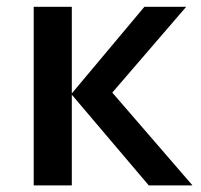

<svg xmlns="http://www.w3.org/2000/svg" viewBox="-20 -561 608 581"><path d="M417 -540.5H543.5L319.8 -280.8L562.5 0H430.2L197.3 -274.4V0H82V-540.5H197.3V-278.3Z"/></svg>

Font: Open Sans SemiBold
Style: Regular
Weight: 600
Designer: Monotype Design Team
Foundry: Monotype Imaging Inc.
Version: Version 3.003; ttfautohint (v1.8.4)